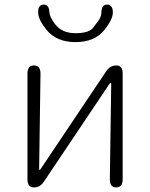

<svg xmlns="http://www.w3.org/2000/svg" viewBox="-20 -819 656 839"><path d="M128 0Q100 0 100 -36V-497Q100 -533 128 -533Q157 -533 157 -497L151 -81Q151 -76 153 -76Q155 -76 160 -84L445 -509Q461 -533 489 -533Q516 -533 516 -497V-36Q516 0 488 0Q459 0 460 -37L466 -452Q466 -457 463.5 -457Q461 -457 456 -449L171 -24Q155 0 128 0ZM183 -689Q149 -731 147 -761Q144 -797 170 -799Q195 -800 196 -764Q197 -745 221 -713Q251 -674 310 -674Q369 -674 387 -698Q398 -713 409 -727Q422 -744 423 -764Q424 -800 449 -799Q475 -797 473 -761Q471 -732 437 -689Q394 -635 310 -635Q226 -635 183 -689Z"/></svg>

Font: Resource Han Rounded JP Light
Style: Regular
Weight: 300
Designer: Cyano Hao (round all glyphs); Ryoko NISHIZUKA 西塚涼子 (kana, bopomofo & ideographs); Paul D. Hunt (Latin, Greek & Cyrillic)
Foundry: Cyano Hao
Version: 0.990